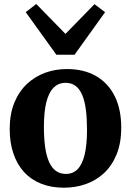

<svg xmlns="http://www.w3.org/2000/svg" viewBox="-20 -908 641 940"><path d="M27.5 -275.5Q27.5 -350 50.2 -405.2Q73 -460.5 112 -497Q151 -533.5 201.2 -551.8Q251.5 -570 307 -570Q391 -570 450.5 -535.5Q510 -501 541.8 -437Q573.5 -373 573.5 -283.5Q573.5 -207.5 550.8 -152Q528 -96.5 489 -60.2Q450 -24 399.5 -6.5Q349 11 293.5 11Q231 11 181.8 -8.5Q132.5 -28 98.2 -65.2Q64 -102.5 45.8 -155.8Q27.5 -209 27.5 -275.5ZM303 -56.5Q337 -56.5 359.8 -79.5Q382.5 -102.5 394.2 -150.2Q406 -198 406 -272Q406 -327.5 400.5 -370.5Q395 -413.5 382.5 -443Q370 -472.5 350 -487.5Q330 -502.5 301 -502.5Q267 -502.5 243.2 -479.5Q219.5 -456.5 207.2 -409Q195 -361.5 195 -287Q195 -231 201 -188Q207 -145 220 -115.8Q233 -86.5 253.5 -71.5Q274 -56.5 303 -56.5ZM256 -640 106 -848.5 157.5 -888.5 300.5 -742 442.5 -887.5 494.5 -848.5 345 -640Z"/></svg>

Font: Merriweather ExtraBold
Style: Regular
Weight: 800
Version: Version 2.100